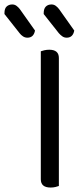

<svg xmlns="http://www.w3.org/2000/svg" viewBox="-93 -836 375 861"><path d="M171 -2Q166 0 156 2.5Q146 5 134 5Q90 5 90 -32V-606Q95 -608 105.5 -610.5Q116 -613 128 -613Q171 -613 171 -576ZM-73 -773V-777Q-73 -798 -63 -807Q-53 -816 -38 -816Q-27 -816 -18.5 -809.5Q-10 -803 -4 -795L64 -699Q58 -667 30 -667Q19 -667 10 -673Q1 -679 -5 -687ZM103 -773V-777Q103 -797 112.5 -806.5Q122 -816 138 -816Q149 -816 157.5 -809.5Q166 -803 172 -795L240 -699Q234 -667 206 -667Q195 -667 186.5 -673Q178 -679 171 -687Z"/></svg>

Font: Baloo Da 2
Style: Regular
Weight: 400
Designer: Noopur Datye, Sulekha Rajkumar and Ek Type
Foundry: Ek Type
Version: Version 1.640;hotconv 1.0.111;makeotfexe 2.5.65597; ttfautoh